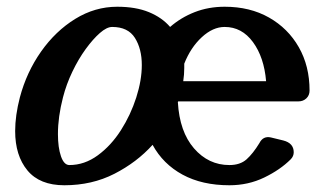

<svg xmlns="http://www.w3.org/2000/svg" viewBox="-20 -540 969 570"><path d="M171 10Q98 10 61.5 -34Q25 -78 25 -151Q25 -174 28.5 -199Q32 -224 39 -251Q59 -326 102 -387Q145 -448 203.5 -484Q262 -520 328 -520Q383 -520 422 -504Q461 -488 485 -460Q517 -488 558 -504Q599 -520 647 -520Q722 -520 778.5 -488Q835 -456 867 -400Q899 -344 899 -271Q899 -257 889.5 -248Q880 -239 866 -239H509L508 -237Q513 -149 556 -99.5Q599 -50 661 -50Q693 -50 712 -67Q731 -84 750 -115Q761 -137 784 -132L821 -123Q852 -115 852 -88Q852 -76 843 -67Q812 -36 764.5 -13Q717 10 661 10Q580 10 522 -21.5Q464 -53 433 -110Q386 -58 319.5 -24Q253 10 171 10ZM186 -50Q231 -50 270.5 -79Q310 -108 339 -153.5Q368 -199 384.5 -250.5Q401 -302 401 -347Q401 -395 380.5 -427.5Q360 -460 313 -460Q297 -460 276.5 -442Q256 -424 234.5 -394.5Q213 -365 195 -327.5Q177 -290 167 -251Q152 -193 152 -142Q152 -102 161 -76Q170 -50 186 -50ZM527 -338Q527 -319 524 -299H770Q764 -370 731 -415Q698 -460 647 -460Q612 -460 579 -429.5Q546 -399 527 -351Q527 -345 527 -338Z"/></svg>

Font: Yusei Magic
Style: Regular
Weight: 400
Designer: Tanukizamurai
Foundry: Yusei Magic Project
Version: Version 1.200